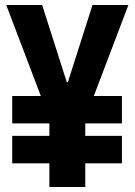

<svg xmlns="http://www.w3.org/2000/svg" viewBox="-20 -750 540 770"><path d="M29 -95V-205H469V-95ZM29 -255V-365H469V-255ZM178 0V-275L5 -730H149L248 -420H252L351 -730H495L322 -275V0Z"/></svg>

Font: M PLUS Code Latin
Style: Bold
Weight: 700
Designer: Coji Morishita
Foundry: UNDERFOREST DESIGN
Version: Version 1.002; ttfautohint (v1.8.3)